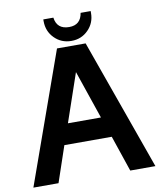

<svg xmlns="http://www.w3.org/2000/svg" viewBox="-96 -977 889 1054"><g transform="rotate(-10 348.5 -450.0)"><path d="M344.2 -584 252 -314.9H436ZM350.1 -756.8Q293.9 -756.8 255.9 -795.2Q217.8 -833.5 217.8 -890.1V-899.9H273.9Q282.7 -834 351.1 -834Q415.5 -834 425.8 -899.9H481.9V-889.2Q481.9 -833.5 443.8 -795.2Q405.8 -756.8 350.1 -756.8ZM3.9 0 264.2 -730H423.8L684.1 0H543.9L476.1 -200.2H211.9L144 0Z"/></g></svg>

Font: Miedinger*
Style: Bold
Weight: 700
Version: Version 001.000